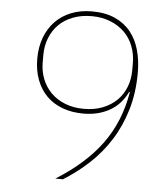

<svg xmlns="http://www.w3.org/2000/svg" viewBox="-51 -756 703 803"><g transform="rotate(5 300.0 -355.0)"><path d="M516 -472Q516 -387 495 -316Q474 -245 437 -186.5Q400 -128 350.5 -82Q301 -36 243 0H211Q333 -76 401 -169Q469 -262 490 -387L487 -388Q461 -334 413.5 -307.5Q366 -281 304 -281Q256 -281 216.5 -295.5Q177 -310 149.5 -337.5Q122 -365 107 -404.5Q92 -444 92 -493Q92 -542 107 -582Q122 -622 149.5 -650.5Q177 -679 216 -694.5Q255 -710 303 -710Q360 -710 400.5 -691.5Q441 -673 466.5 -641Q492 -609 504 -565.5Q516 -522 516 -472ZM304 -301Q349 -301 384 -315Q419 -329 443 -353Q467 -377 479.5 -409.5Q492 -442 492 -480V-508Q492 -547 479 -580.5Q466 -614 441.5 -638Q417 -662 382 -676Q347 -690 304 -690Q260 -690 225 -676.5Q190 -663 166 -639Q142 -615 129 -582Q116 -549 116 -511V-480Q116 -442 129 -409.5Q142 -377 166 -353Q190 -329 225 -315Q260 -301 304 -301Z"/></g></svg>

Font: IBM Plex Sans KR Thin
Style: Regular
Weight: 100
Designer: Mike Abbink; Paul van der Laan; Pieter van Rosmalen; Wujin Sim; Chorong Kim; Dohee Lee;
Foundry: Sandoll Inc.
Version: Version 1.001